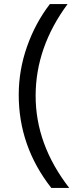

<svg xmlns="http://www.w3.org/2000/svg" viewBox="-20 -727 360 943"><path d="M72 -261Q72 -383 113 -499Q154 -615 225 -707H312Q155 -495 155 -256Q155 -17 320 196H232Q72 -8 72 -261Z"/></svg>

Font: Hind Mysuru
Style: Regular
Weight: 400
Designer: Manushi Parikh, Hitesh Malaviya
Foundry: Indian Type Foundry
Version: Version 0.703;PS 1.0;hotconv 1.0.86;makeotf.lib2.5.63406